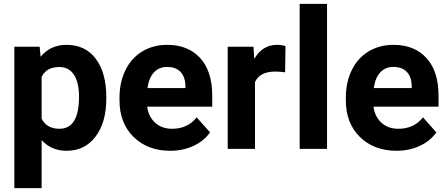

<svg xmlns="http://www.w3.org/2000/svg" viewBox="-20 -770 2314 993"><path d="M529.8 -259.3Q529.8 -137.2 474.4 -63.7Q418.9 9.8 324.7 9.8Q244.6 9.8 195.3 -45.9V203.1H54.2V-528.3H185.1L189.9 -476.6Q241.2 -538.1 323.7 -538.1Q421.4 -538.1 475.6 -465.8Q529.8 -393.6 529.8 -266.6ZM388.7 -269.5Q388.7 -343.3 362.5 -383.3Q336.4 -423.3 286.6 -423.3Q220.2 -423.3 195.3 -372.6V-156.2Q221.2 -104 287.6 -104Q388.7 -104 388.7 -269.5Z M860.4 9.8Q744.1 9.8 671.1 -61.5Q598.1 -132.8 598.1 -251.5V-265.1Q598.1 -344.7 628.9 -407.5Q659.7 -470.2 716.1 -504.2Q772.5 -538.1 844.7 -538.1Q953.1 -538.1 1015.4 -469.7Q1077.6 -401.4 1077.6 -275.9V-218.3H741.2Q748 -166.5 782.5 -135.3Q816.9 -104 869.6 -104Q951.2 -104 997.1 -163.1L1066.4 -85.4Q1034.7 -40.5 980.5 -15.4Q926.3 9.8 860.4 9.8ZM844.2 -423.8Q802.2 -423.8 776.1 -395.5Q750 -367.2 742.7 -314.5H939V-325.7Q938 -372.6 913.6 -398.2Q889.2 -423.8 844.2 -423.8Z M1454.6 -396Q1425.8 -399.9 1403.8 -399.9Q1323.7 -399.9 1298.8 -345.7V0H1157.7V-528.3H1291L1294.9 -465.3Q1337.4 -538.1 1412.6 -538.1Q1436 -538.1 1456.5 -531.7Z M1671.4 0H1529.8V-750H1671.4Z M2030.8 9.8Q1914.6 9.8 1841.6 -61.5Q1768.6 -132.8 1768.6 -251.5V-265.1Q1768.6 -344.7 1799.3 -407.5Q1830.1 -470.2 1886.5 -504.2Q1942.9 -538.1 2015.1 -538.1Q2123.5 -538.1 2185.8 -469.7Q2248 -401.4 2248 -275.9V-218.3H1911.6Q1918.5 -166.5 1952.9 -135.3Q1987.3 -104 2040 -104Q2121.6 -104 2167.5 -163.1L2236.8 -85.4Q2205.1 -40.5 2150.9 -15.4Q2096.7 9.8 2030.8 9.8ZM2014.6 -423.8Q1972.7 -423.8 1946.5 -395.5Q1920.4 -367.2 1913.1 -314.5H2109.4V-325.7Q2108.4 -372.6 2084 -398.2Q2059.6 -423.8 2014.6 -423.8Z"/></svg>

Font: Roboto
Style: Bold
Weight: 700
Designer: Google
Version: Version 2.134; 2016; ttfautohint (v1.6)